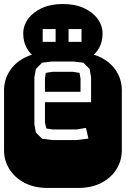

<svg xmlns="http://www.w3.org/2000/svg" viewBox="-22 -929 622 949"><path d="M213.9 0Q147.9 0 99.6 -25.1Q51.3 -50.3 24.7 -92.8Q-2 -135.3 -2 -186V-482.9Q-2 -534.2 24.7 -576.4Q51.3 -618.7 99.6 -643.8Q147.9 -668.9 213.9 -668.9H364.3Q430.2 -668.9 478.8 -643.8Q527.3 -618.7 553.7 -576.4Q580.1 -534.2 580.1 -482.9V-186Q580.1 -135.3 553.7 -92.8Q527.3 -50.3 478.8 -25.1Q430.2 0 364.3 0ZM234.9 -236.8H357.9L415 -244.1L402.8 -296.9L356.9 -289.1H238.3L207 -293.9L200.2 -323.2V-423.8H428.2V-546.9L420.9 -587.9L390.1 -619.1L340.8 -625H234.9L186 -619.1L155.3 -587.9L147.9 -546.9V-314.9L155.3 -273.9L186 -243.2ZM200.2 -475.1V-541L204.1 -568.8L238.3 -574.2H337.9L371.1 -568.8L376 -540V-475.1ZM157.7 -641.1Q125.5 -662.1 109.1 -693.6Q92.8 -725.1 92.8 -763.2Q92.8 -802.2 116.7 -835.4Q140.6 -868.7 184.8 -888.9Q229 -909.2 288.6 -909.2Q348.6 -909.2 392.8 -888.9Q437 -868.7 460.9 -835.4Q484.9 -802.2 484.9 -763.2Q484.9 -683.6 418.9 -641.1ZM189 -722.2H252.9V-785.2H189ZM316.9 -722.2H380.9V-785.2H316.9Z"/></svg>

Font: Monofett
Style: Regular
Weight: 400
Designer: Vernon Adams
Foundry: Vernon Adams
Version: Version 1.100; ttfautohint (v1.8.4.7-5d5b);gftools[0.9.28]